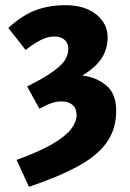

<svg xmlns="http://www.w3.org/2000/svg" viewBox="-20 -530 501 742"><path d="M92 192 44 88Q132 56 182.5 26.5Q233 -3 254.5 -31Q276 -59 276 -85Q276 -111 260.5 -124.5Q245 -138 218 -138Q199 -138 180.5 -132Q162 -126 132 -110L85 -196Q155 -231 188.5 -256Q222 -281 233 -301Q244 -321 244 -340Q244 -364 229 -376.5Q214 -389 191 -389Q165 -389 139 -376Q113 -363 79 -337L12 -422Q67 -472 119 -491Q171 -510 232 -510Q307 -510 351.5 -474.5Q396 -439 396 -386Q396 -342 373.5 -306Q351 -270 298 -238Q352 -232 390.5 -200Q429 -168 429 -102Q429 -32 393.5 19Q358 70 284 111Q210 152 92 192Z"/></svg>

Font: Source Sans 3 ExtraBold
Style: Regular
Weight: 800
Designer: Paul D. Hunt
Foundry: Adobe
Version: Version 3.052;hotconv 1.1.0;makeotfexe 2.6.0